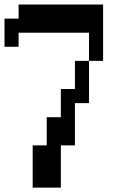

<svg xmlns="http://www.w3.org/2000/svg" viewBox="-20 -817 540 852"><path d="M125 15.6V-171.9H187.5V-296.9H250V-421.9H312.5V-546.9H375V-359.4H312.5V-171.9H250V15.6ZM0 -609.4V-734.4H62.5V-796.9H437.5V-546.9H375V-671.9H62.5V-609.4Z"/></svg>

Font: KH Dot Dougenzaka 16
Style: Regular
Weight: 400
Designer: Original version for X68000 by Keitarou Hiraki (http://hp.vector.co.jp/authors/VA000874/) / TrueType conversion by Homem
Version: Version 1.00.20150527